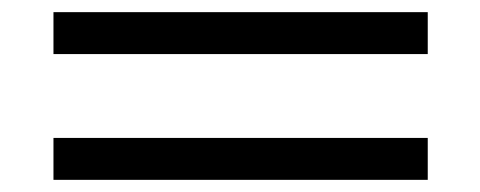

<svg xmlns="http://www.w3.org/2000/svg" viewBox="-20 -474 790 316"><path d="M68 -385V-454H684V-385ZM68 -178V-247H684V-178Z"/></svg>

Font: Inconsolata ExtraExpanded Thin
Style: Regular
Weight: 100
Width: 8
Monospace: yes
Designer: Raph Levien, Cyreal, Brenton Simpson
Foundry: Raph Levien, Cyreal, Google
Version: Version 3.100; ttfautohint (v1.8.4.7-5d5b)